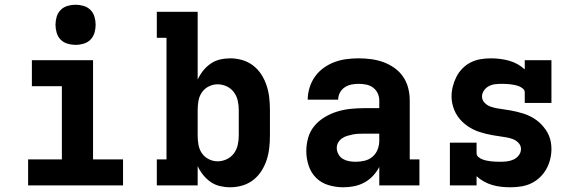

<svg xmlns="http://www.w3.org/2000/svg" viewBox="-20 -785 2440 813"><path d="M99 0V-110H242V-420H115V-530H374V-110H501V0ZM300 -595Q283 -595 266 -600Q249 -605 237 -617Q225 -629 220 -646Q215 -663 215 -680Q215 -697 220 -714Q225 -731 237 -743Q249 -755 266 -760Q283 -765 300 -765Q317 -765 334 -760Q351 -755 363 -743Q375 -731 380 -714Q385 -697 385 -680Q385 -663 380 -646Q375 -629 363 -617Q351 -605 334 -600Q317 -595 300 -595Z M955 8Q933 8 911.5 3Q890 -2 872 -14.5Q854 -27 840 -44.5Q826 -62 817 -82V0H644V-110H685V-625H644V-735H817V-448Q826 -468 840 -485.5Q854 -503 872 -515.5Q890 -528 911.5 -533Q933 -538 955 -538Q981 -538 1006.5 -530.5Q1032 -523 1052.5 -507Q1073 -491 1087 -469Q1101 -447 1109 -422.5Q1117 -398 1120 -372Q1123 -346 1123 -320V-210Q1123 -184 1120 -158Q1117 -132 1109 -107.5Q1101 -83 1087 -61Q1073 -39 1052.5 -23Q1032 -7 1006.5 0.5Q981 8 955 8ZM901 -102Q921 -102 939.5 -110.5Q958 -119 970 -135Q982 -151 986.5 -170.5Q991 -190 991 -210V-320Q991 -340 986.5 -359.5Q982 -379 970 -395Q958 -411 939.5 -419.5Q921 -428 901 -428Q882 -428 864 -419Q846 -410 835 -394Q824 -378 820.5 -358.5Q817 -339 817 -320V-210Q817 -191 820.5 -171.5Q824 -152 835 -136Q846 -120 864 -111Q882 -102 901 -102Z M1434 8Q1434 8 1434 8Q1434 8 1434 8H1433Q1402 8 1371.5 -1Q1341 -10 1319 -31.5Q1297 -53 1287 -83.5Q1277 -114 1277 -145Q1277 -174 1285 -202Q1293 -230 1311.5 -252Q1330 -274 1355 -289Q1380 -304 1407.5 -312.5Q1435 -321 1464 -324Q1493 -327 1521 -327H1586V-360Q1586 -376 1579 -390.5Q1572 -405 1559 -414.5Q1546 -424 1530 -427Q1514 -430 1498 -430Q1483 -430 1468 -427Q1453 -424 1440 -415.5Q1427 -407 1419.5 -393Q1412 -379 1412 -363H1283Q1283 -363 1283 -363Q1283 -363 1283 -363Q1283 -389 1291 -414.5Q1299 -440 1314 -461Q1329 -482 1350.5 -497.5Q1372 -513 1396 -522Q1420 -531 1446 -534.5Q1472 -538 1498 -538Q1525 -538 1551.5 -534.5Q1578 -531 1603 -522Q1628 -513 1650 -497.5Q1672 -482 1687 -460Q1702 -438 1708.5 -412Q1715 -386 1715 -360V-110H1756V0H1586V-78Q1575 -57 1559 -40Q1543 -23 1522.5 -12Q1502 -1 1479.5 3.5Q1457 8 1434 8ZM1486 -100Q1505 -100 1524 -104.5Q1543 -109 1557.5 -121.5Q1572 -134 1579 -152Q1586 -170 1586 -189V-219H1521Q1509 -219 1497 -218.5Q1485 -218 1473 -215.5Q1461 -213 1449.5 -209.5Q1438 -206 1428 -199Q1418 -192 1412 -181.5Q1406 -171 1406 -159Q1406 -145 1413 -132Q1420 -119 1432 -112Q1444 -105 1458 -102.5Q1472 -100 1486 -100Z M2141 8Q2122 8 2103 6Q2084 4 2065 -1.5Q2046 -7 2029 -16.5Q2012 -26 1998 -39V0H1885V-181H1998V-136Q1998 -127 2005.5 -120.5Q2013 -114 2022 -110.5Q2031 -107 2040 -105Q2049 -103 2058.5 -102Q2068 -101 2077.5 -100.5Q2087 -100 2096 -100Q2111 -100 2125.5 -101.5Q2140 -103 2153.5 -109Q2167 -115 2176.5 -127Q2186 -139 2186 -154Q2186 -169 2175.5 -180Q2165 -191 2151.5 -196Q2138 -201 2123.5 -203.5Q2109 -206 2094.5 -208Q2080 -210 2066 -212.5Q2052 -215 2037.5 -218.5Q2023 -222 2009.5 -226.5Q1996 -231 1983 -237.5Q1970 -244 1958 -252.5Q1946 -261 1935.5 -271.5Q1925 -282 1917 -294Q1909 -306 1903.5 -319.5Q1898 -333 1895 -347.5Q1892 -362 1892 -376Q1892 -398 1897.5 -419.5Q1903 -441 1913 -460.5Q1923 -480 1939 -496Q1955 -512 1974.5 -521.5Q1994 -531 2015.5 -534.5Q2037 -538 2059 -538Q2079 -538 2098 -535.5Q2117 -533 2135.5 -528Q2154 -523 2171 -513.5Q2188 -504 2202 -491V-530H2315V-349H2202V-394Q2202 -403 2194.5 -409.5Q2187 -416 2178 -419.5Q2169 -423 2160 -425Q2151 -427 2142 -428Q2133 -429 2123.5 -429.5Q2114 -430 2105 -430Q2091 -430 2077 -428.5Q2063 -427 2050.5 -420.5Q2038 -414 2029.5 -402Q2021 -390 2021 -376Q2021 -362 2031.5 -350.5Q2042 -339 2056 -334Q2070 -329 2084 -326.5Q2098 -324 2112.5 -322Q2127 -320 2141.5 -317.5Q2156 -315 2170 -311.5Q2184 -308 2198 -303.5Q2212 -299 2225 -292.5Q2238 -286 2250 -277.5Q2262 -269 2272 -258.5Q2282 -248 2290.5 -236Q2299 -224 2304.5 -210.5Q2310 -197 2312.5 -183Q2315 -169 2315 -154Q2315 -132 2309.5 -110Q2304 -88 2293 -68.5Q2282 -49 2265.5 -33.5Q2249 -18 2229 -8.5Q2209 1 2186.5 4.5Q2164 8 2141 8Z"/></svg>

Font: Iosevka Curly Slab XBdEx
Style: Regular
Weight: 800
Width: 7
Monospace: yes
Designer: Belleve Invis
Foundry: Belleve Invis
Version: Version 11.0.0; ttfautohint (v1.8.3)